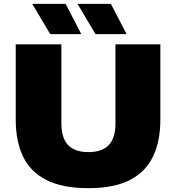

<svg xmlns="http://www.w3.org/2000/svg" viewBox="-20 -971 918 1001"><path d="M441 10Q305.5 10 222 -32.5Q138.5 -75 100.2 -155Q62 -235 62 -347V-740H300V-328Q300 -251 335.2 -214.5Q370.5 -178 441 -178Q511.5 -178 546.8 -214.5Q582 -251 582 -328V-740H816V-347Q816 -235 777.8 -155Q739.5 -75 656.8 -32.5Q574 10 441 10ZM478 -793 384 -951H558L640 -793ZM242 -793 148 -951H322L404 -793Z"/></svg>

Font: Encode Sans Exp Black
Style: Regular
Weight: 900
Width: 7
Designer: Multiple Designers
Foundry: Impallari Type
Version: Version 3.002; ttfautohint (v1.8.3) -l 8 -r 50 -G 200 -x 14 